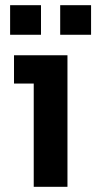

<svg xmlns="http://www.w3.org/2000/svg" viewBox="-20 -720 371 740"><path d="M110 0H240V-507H34V-398H110ZM212 -586H331V-700H212ZM19 -586H138V-700H19Z"/></svg>

Font: Finlandica SemiBold
Style: Regular
Weight: 600
Designer: Niklas Ekholm, Juho Hiilivirta, Jaakko Suomalainen
Foundry: Helsinki Type Studio
Version: Version 2.000;Glyphs 3.2 (3202)